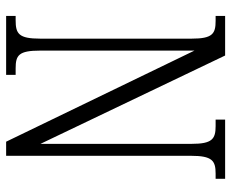

<svg xmlns="http://www.w3.org/2000/svg" viewBox="-84 -670 754 626"><g transform="rotate(90 293.0 -357.0)"><path d="M32 0H224V-31H203C160 -31 145 -41 145 -111V-614L442 0H488V-603C488 -672 504 -683 546 -683H563V-714H370V-683H391C433 -683 449 -672 449 -605V-112L161 -714H32V-683H48C90 -683 106 -673 106 -605V-111C106 -41 90 -31 46 -31H32Z"/></g></svg>

Font: Noto Serif Lao ExtraCondensed Light
Style: Regular
Weight: 300
Width: 2
Designer: Monotype Design Team
Foundry: Monotype Imaging Inc.
Version: Version 2.003